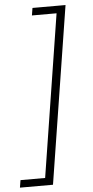

<svg xmlns="http://www.w3.org/2000/svg" viewBox="-123 -740 463 955"><g transform="rotate(-5 109.0 -262.5)"><path d="M-63 180 -57 143H66L194 -668H71L77 -705H242L102 180Z"/></g></svg>

Font: Nunito Sans ExtraLight
Style: Italic
Weight: 200
Italic angle: -9°
Designer: Vernon Adams
Foundry: Vernon Adams
Version: Version 3.006; ttfautohint (v1.8.3)